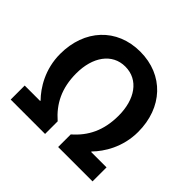

<svg xmlns="http://www.w3.org/2000/svg" viewBox="-178 -954 1153 1153"><g transform="rotate(45 398.5 -377.0)"><path d="M51 0H343V-107C264 -176 218 -263 218 -390C218 -528 286 -627 398 -627C511 -627 578 -528 578 -390C578 -263 533 -176 454 -107V0H746V-119H615V-123C668 -177 730 -274 730 -404C730 -610 597 -754 398 -754C199 -754 67 -610 67 -404C67 -274 129 -177 182 -123V-119H51Z"/></g></svg>

Font: Source Han Sans SC Bold
Style: Regular
Weight: 700
Designer: Ryoko NISHIZUKA (kana & ideographs); Paul D. Hunt (Latin, Greek & Cyrillic); Wenlong ZHANG (bopomofo); Sandoll Communica
Foundry: Adobe Systems Incorporated
Version: Version 1.001;PS 1.001;hotconv 1.0.78;makeotf.lib2.5.61930